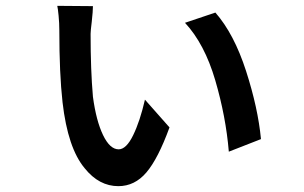

<svg xmlns="http://www.w3.org/2000/svg" viewBox="-20 -599 1040 657"><path d="M294 -525Q290 -493 290 -483Q290 -359 298 -268Q309 -186 332.5 -137Q356 -88 386 -88Q412 -88 435.5 -136Q459 -184 476 -258L560 -163Q521 -56 481 -9Q441 38 385 38Q319 38 270 -23Q212 -92 194 -249Q183 -347 183 -495Q183 -520 180.5 -545.5Q178 -571 176 -579L298 -578Q298 -561 294 -525ZM873 -123 763 -80Q753 -200 716.5 -324.5Q680 -449 613 -521L717 -556Q781 -483 822 -356Q863 -229 873 -123Z"/></svg>

Font: Merged Yaku Han JP SemiBold
Style: Regular
Weight: 600
Designer: Ryoko NISHIZUKA 西塚涼子 (kana, bopomofo & ideographs); Paul D. Hunt (Latin, Greek & Cyrillic); Sandoll Communications 산돌커뮤니
Foundry: Adobe
Version: Version 2.004